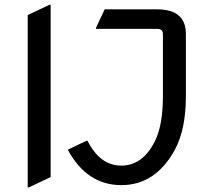

<svg xmlns="http://www.w3.org/2000/svg" viewBox="-20 -777 908 816"><path d="M268.1 -140.6 347.2 -178.7H352.1Q404.8 -73.2 495.6 -73.2Q587.4 -73.2 639.2 -178.7Q672.4 -246.6 672.4 -368.7V-632.8Q672.4 -654.3 647.9 -654.3H388.2V-659.2L424.8 -737.3H647.9Q770 -737.3 770 -632.8V-368.7Q770 -226.6 723.1 -140.6Q641.1 9.8 495.6 9.8Q349.6 9.8 268.1 -140.6ZM97.7 19.5V-712.9L190.4 -756.8H195.3V-24.4L102.5 19.5Z"/></svg>

Font: Nova Oval
Style: Book
Weight: 400
Version: Version 2.000